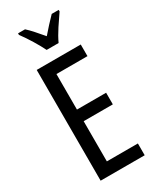

<svg xmlns="http://www.w3.org/2000/svg" viewBox="-236 -1008 874 1072"><g transform="rotate(-30 201.0 -471.5)"><path d="M357 0H73V-714H357V-639H157V-410H345V-335H157V-76H357ZM177 -783Q161 -816 136 -857Q111 -898 85 -933V-943H130Q149 -926 171.5 -900.5Q194 -875 216 -849Q242 -879 259.5 -898Q277 -917 302 -943H347V-933Q325 -902 297.5 -860Q270 -818 254 -783Z"/></g></svg>

Font: Noto Sans Sinhala ExtraCondensed
Style: Regular
Weight: 400
Width: 2
Designer: Jelle Bosma - Monotype Design Team
Foundry: Monotype Imaging Inc.
Version: Version 2.006; ttfautohint (v1.8.4.7-5d5b)